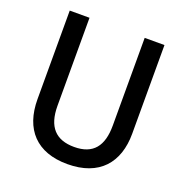

<svg xmlns="http://www.w3.org/2000/svg" viewBox="-129 -831 922 958"><g transform="rotate(20 331.5 -352.0)"><path d="M583 -243V-714H478V-248C478 -140 434 -82 333 -82C235 -82 185 -135 185 -247V-714H80V-244C80 -84 167 10 330 10C500 10 583 -90 583 -243Z"/></g></svg>

Font: Noto Sans SemiCondensed Medium
Style: Regular
Weight: 500
Width: 4
Designer: Monotype Design Team
Foundry: Monotype Imaging Inc.
Version: Version 2.013